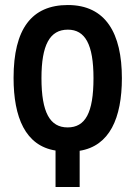

<svg xmlns="http://www.w3.org/2000/svg" viewBox="-20 -744 540 764"><path d="M201 -145V0H297V-144C416 -163 465 -274 465 -433C465 -611 401 -724 250 -724C106 -724 34 -629 34 -434C34 -277 81 -164 201 -145ZM249 -237C179 -237 145 -296 145 -433C145 -565 178 -626 250 -626C319 -626 352 -567 352 -433C352 -294 319 -237 249 -237Z"/></svg>

Font: Noto Sans Mono ExtraCondensed SemiBold
Style: Regular
Weight: 600
Width: 2
Designer: Monotype Design Team
Foundry: Monotype Imaging Inc.
Version: Version 2.014